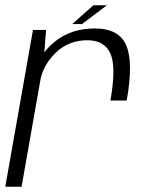

<svg xmlns="http://www.w3.org/2000/svg" viewBox="-26 -705 563 725"><path d="M391 -325.5H452.5Q478 -468.5 451 -533Q424 -597.5 332 -597.5Q241 -597.5 179 -546.2Q117 -495 104.5 -423L126 -400.5Q136.5 -459.5 184.8 -506.2Q233 -553 304.5 -553Q368 -553 390.8 -503Q413.5 -453 391 -325.5ZM-6 0H55.5L138.5 -470.5L148 -592H98.5ZM246.5 -614H283.5L377.5 -685H326.5Z"/></svg>

Font: Anybody UltraCondensed Thin Light
Style: Italic
Weight: 300
Italic angle: -10°
Version: Version 1.111